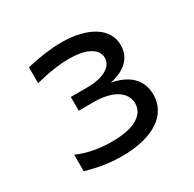

<svg xmlns="http://www.w3.org/2000/svg" viewBox="-130 -700 861 850"><g transform="rotate(-30 301.0 -274.5)"><path d="M263.2 10.7Q219.2 10.7 176 4.2Q132.8 -2.4 82.5 -16.6V-101.1Q119.6 -84.5 164.1 -75.9Q208.5 -67.4 256.8 -67.4Q342.3 -67.4 386.2 -93Q430.2 -118.7 430.2 -163.1Q430.2 -185.1 419.4 -202.9Q408.7 -220.7 388.7 -233.4Q368.7 -246.1 339.8 -252.9Q311 -259.8 274.4 -259.8H197.3V-330.1H277.8Q344.7 -330.1 379.6 -351.1Q414.6 -372.1 414.6 -405.3Q414.6 -439 378.2 -459.7Q341.8 -480.5 272.5 -480.5Q237.8 -480.5 195.8 -474.4Q153.8 -468.3 102.5 -455.1V-536.6Q205.1 -560.1 281.7 -560.1Q333 -560.1 374 -550Q415 -540 444.1 -521.5Q473.1 -502.9 488.5 -476.8Q503.9 -450.7 503.9 -418Q503.9 -371.1 472.4 -339.8Q440.9 -308.6 382.3 -296.4Q413.6 -290.5 439 -279.1Q464.4 -267.6 482.4 -250Q500.5 -232.4 510 -209Q519.5 -185.5 519.5 -156.7Q519.5 -118.2 502.2 -87.2Q484.9 -56.2 452.1 -34.4Q419.4 -12.7 371.6 -1Q323.7 10.7 263.2 10.7Z"/></g></svg>

Font: Hack
Style: Regular
Weight: 400
Monospace: yes
Designer: Christopher Simpkins
Foundry: Christopher Simpkins
Version: Version 2.019; ttfautohint (v1.4.1) -l 4 -r 80 -G 350 -x 0 -